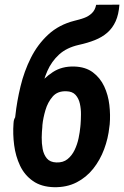

<svg xmlns="http://www.w3.org/2000/svg" viewBox="-20 -780 524 811"><path d="M386.2 -759.8 484.4 -760.3Q481.4 -718.8 468.5 -690.2Q455.6 -661.6 433.6 -642.3Q411.6 -623 381.1 -610.8Q350.6 -598.6 312.5 -590.3Q261.2 -578.6 229.5 -549.6Q197.8 -520.5 180.2 -480.5Q162.6 -440.4 154.1 -394.8Q145.5 -349.1 141.6 -304.2L137.7 -276.9L41.5 -264.6L44.9 -291.5Q51.3 -351.6 66.7 -415.3Q82 -479 110.4 -535.6Q138.7 -592.3 183.8 -634Q229 -675.8 294.9 -692.4Q315.9 -697.3 335 -704.1Q354 -710.9 367.9 -724.1Q381.8 -737.3 386.2 -759.8ZM293.5 -499Q341.3 -497.6 372.3 -474.4Q403.3 -451.2 420.2 -415Q437 -378.9 441.9 -336.9Q446.8 -294.9 443.4 -254.9L441.9 -243.7Q437 -195.8 419.9 -149.9Q402.8 -104 373.8 -67.4Q344.7 -30.8 303.2 -9.5Q261.7 11.7 208 10.7Q154.3 9.3 118.9 -15.6Q83.5 -40.5 64.7 -80.3Q45.9 -120.1 39.8 -167Q33.7 -213.9 37.1 -258.8L38.1 -269Q40.5 -281.2 49.1 -292Q57.6 -302.7 67.1 -313Q76.7 -323.2 83 -334Q106.4 -373 135.5 -411.6Q164.6 -450.2 202.9 -475.3Q241.2 -500.5 293.5 -499ZM260.3 -394.5Q223.1 -396 202.4 -372.1Q181.6 -348.1 171.9 -314.7Q162.1 -281.2 159.2 -252.4L158.7 -242.2Q156.7 -224.6 156.2 -199.5Q155.8 -174.3 160.2 -150.6Q164.6 -127 178 -110.8Q191.4 -94.7 218.3 -93.8Q246.6 -92.8 265.1 -107.7Q283.7 -122.6 295.2 -146.5Q306.6 -170.4 312 -196.5Q317.4 -222.7 319.3 -244.1L320.3 -254.4Q321.8 -272.9 322 -296.4Q322.3 -319.8 317.4 -342Q312.5 -364.3 299.1 -379.2Q285.6 -394 260.3 -394.5Z"/></svg>

Font: Roboto Condensed SemiBold
Style: Italic
Weight: 600
Italic angle: -12°
Designer: Christian Robertson
Foundry: Google
Version: Version 3.008; 2023